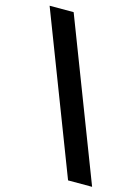

<svg xmlns="http://www.w3.org/2000/svg" viewBox="-117 -777 658 904"><g transform="rotate(15 212.0 -325.0)"><path d="M9.8 -710.9H127L423.8 61H306.6Z"/></g></svg>

Font: TypoPRO Roboto
Style: Regular
Weight: 500
Designer: Google
Version: Version 2.136; 2016